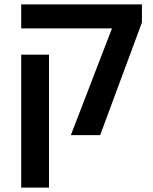

<svg xmlns="http://www.w3.org/2000/svg" viewBox="-20 -618 701 878"><path d="M304 0 492 -488H77V-598H629V-515L438 0ZM77 240V-368H204V240Z"/></svg>

Font: Noto Sans Hebrew Semi
Style: Regular
Weight: 600
Designer: Monotype Design Team
Foundry: Monotype Imaging Inc.
Version: Version 1.902